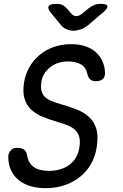

<svg xmlns="http://www.w3.org/2000/svg" viewBox="-20 -970 640 1000"><path d="M435 -585Q427 -621 400 -635.5Q373 -650 335 -650Q279 -650 241.5 -620Q204 -590 196 -547Q191 -516 196.5 -496Q202 -476 216 -463.5Q230 -451 250.5 -443Q271 -435 295 -428Q341 -415 380 -399.5Q419 -384 445.5 -359Q472 -334 482.5 -296Q493 -258 483 -199Q475 -151 452 -112.5Q429 -74 394.5 -47Q360 -20 315.5 -5Q271 10 218 10Q173 10 137 -1Q101 -12 75.5 -33.5Q50 -55 36.5 -85.5Q23 -116 23 -155Q24 -174 36 -187Q48 -200 69 -200Q90 -200 103.5 -192Q117 -184 121 -162Q127 -121 155.5 -100.5Q184 -80 234 -80Q266 -80 293 -88Q320 -96 340.5 -111Q361 -126 374.5 -148Q388 -170 393 -199Q399 -235 392.5 -257.5Q386 -280 370 -294.5Q354 -309 330.5 -318Q307 -327 279 -335Q238 -347 202.5 -361.5Q167 -376 142.5 -399Q118 -422 107.5 -457Q97 -492 106 -545Q114 -589 135.5 -624.5Q157 -660 189 -686Q221 -712 262 -726Q303 -740 350 -740Q391 -740 423 -729.5Q455 -719 477.5 -699.5Q500 -680 513 -652.5Q526 -625 527 -592Q528 -571 516 -559Q504 -547 479 -547Q460 -547 450 -556Q440 -565 435 -585ZM275 -950Q292 -950 305 -944Q318 -938 328 -926L351 -900Q362 -886 377 -886Q392 -886 409 -900L442 -927Q456 -938 471.5 -944Q487 -950 504 -950Q537 -950 539.5 -938Q542 -926 514 -903L439 -839Q421 -824 400.5 -817Q380 -810 363 -810Q346 -810 328 -817Q310 -824 298 -839L246 -902Q226 -926 233.5 -938Q241 -950 275 -950Z"/></svg>

Font: Maple Mono NL
Style: Italic
Weight: 400
Italic angle: -10°
Monospace: yes
Designer: subframe7536
Version: Version 7.000